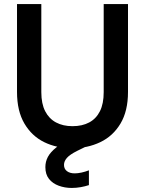

<svg xmlns="http://www.w3.org/2000/svg" viewBox="-20 -720 716 948"><path d="M336 12Q260 12 198.5 -18Q137 -48 100.5 -110Q64 -172 64 -266V-700H184V-265Q184 -208 203 -171Q222 -134 256.5 -115.5Q291 -97 338 -97Q386 -97 420.5 -115.5Q455 -134 473.5 -171Q492 -208 492 -265V-700H612V-266Q612 -172 575 -110Q538 -48 475 -18Q412 12 336 12ZM334 208Q300 208 270 197Q240 186 222 163.5Q204 141 204 105Q204 78 216.5 54.5Q229 31 258.5 7.5Q288 -16 339 -38L387 -58L414 -1L361 25Q325 43 310.5 59.5Q296 76 296 94Q296 114 310.5 125Q325 136 349 136Q364 136 382.5 132Q401 128 419 121V194Q401 200 379 204Q357 208 334 208Z"/></svg>

Font: DM Sans 16pt SemiBold
Style: Regular
Weight: 600
Version: Version 4.004;gftools[0.9.30]